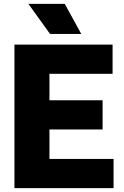

<svg xmlns="http://www.w3.org/2000/svg" viewBox="-20 -970 638 990"><path d="M54.5 0V-740H560.5V-589.5H235V-150.5H565.5V0ZM173 -302.5V-453H509V-302.5ZM238 -795 126.5 -950H314L399 -795Z"/></svg>

Font: Encode Sans SC SemiCondensed ExtraBold
Style: Regular
Weight: 800
Width: 4
Designer: Multiple Designers
Foundry: Impallari Type
Version: Version 3.002